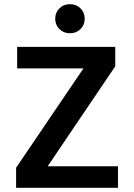

<svg xmlns="http://www.w3.org/2000/svg" viewBox="-20 -898 641 918"><path d="M314.5 -878Q345 -878 365 -858Q385 -838 385 -808.5Q385 -779 365 -759Q345 -739 314.5 -739Q284 -739 264 -759Q244 -779 244 -808.5Q244 -838 264 -858Q284 -878 314.5 -878ZM544 0H57V-96L379 -571H62V-674H531V-581L208 -103H544Z"/></svg>

Font: Hind Jalandhar SemiBold
Style: Regular
Weight: 600
Designer: Namrata Goyal
Foundry: Indian Type Foundry
Version: Version 0.702;PS 1.0;hotconv 1.0.81;makeotf.lib2.5.63406